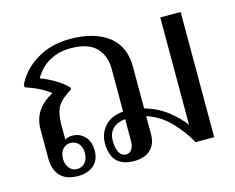

<svg xmlns="http://www.w3.org/2000/svg" viewBox="-85 -686 1001 819"><g transform="rotate(-15 416.0 -277.0)"><path d="M769 -553C769 -553 679 -553 679 -553C679 -553 679 -79 679 -79C662 -102 639 -125 611 -147C583 -169 550 -185 512 -196C512 -196 512 -381 512 -381C512 -441 491 -487 450 -518C408 -549 352 -564 283 -564C226 -564 177 -551 136 -526C94 -501 63 -468 43 -427C43 -427 43 -415 43 -415C88 -400 124 -382 151 -360C92 -329 62 -284 62 -224C62 -224 62 -97 62 -97C62 -64 70 -38 87 -19C104 0 130 10 166 10C195 10 219 2 236 -13C253 -28 262 -50 262 -77C262 -105 254 -126 239 -141C224 -156 206 -163 185 -163C172 -163 162 -160 153 -155C153 -155 153 -223 153 -223C153 -256 159 -282 170 -301C181 -319 202 -337 232 -355C232 -355 232 -363 232 -363C218 -378 200 -392 178 -405C156 -418 135 -428 115 -435C132 -465 155 -488 183 -503C210 -518 241 -525 275 -525C326 -525 363 -513 387 -489C410 -465 422 -434 422 -397C422 -397 422 -206 422 -206C387 -203 360 -192 341 -171C322 -150 312 -125 312 -96C312 -25 346 10 414 10C445 10 469 2 486 -14C503 -30 512 -52 512 -81C512 -81 512 -162 512 -162C551 -149 585 -128 614 -98C643 -68 668 -35 687 0C687 0 769 0 769 0C769 0 769 -553 769 -553ZM413 -40C407 -31 399 -26 388 -26C374 -26 364 -33 357 -46C350 -59 347 -76 347 -97C347 -120 354 -137 367 -150C380 -163 399 -170 422 -173C422 -173 422 -75 422 -75C422 -61 419 -49 413 -40ZM136 -120C145 -130 156 -135 170 -135C184 -135 196 -130 205 -120C214 -110 219 -96 219 -78C219 -60 214 -46 205 -36C196 -25 184 -20 170 -20C156 -20 145 -25 136 -36C127 -46 122 -60 122 -78C122 -96 127 -110 136 -120Z"/></g></svg>

Font: BUSH 25 TRIRONG 0515 A
Style: Regular
Weight: 400
Designer: Katatrad Team
Foundry: CadsonDemak